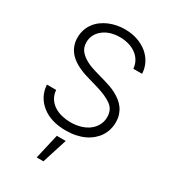

<svg xmlns="http://www.w3.org/2000/svg" viewBox="-233 -856 1095 1227"><g transform="rotate(30 314.5 -242.5)"><path d="M131.7 -181.8Q134.6 -146 151.3 -120.6Q168 -95.2 193.4 -79.2Q218.8 -63.2 250.2 -55.8Q281.6 -48.3 313.6 -48.3Q354 -48.3 388.5 -58.8Q422.9 -69.2 448 -88.4Q473 -107.6 487.2 -134.6Q501.4 -161.6 501.4 -194.2Q501.4 -250.4 459.5 -279.5Q438.2 -294.4 411 -306.3Q383.9 -318.2 349.4 -328.5L262.4 -354Q219.8 -366.5 186.3 -384.1Q152.7 -401.6 129.6 -424.5Q106.5 -447.4 94.5 -476.2Q82.4 -505 82.4 -539.8Q82.4 -572.1 91.6 -599.3Q100.9 -626.4 117.4 -648.4Q133.9 -670.5 156.4 -687.1Q179 -703.8 205.4 -715Q231.9 -726.2 261 -731.9Q290.1 -737.6 320 -737.6Q370.7 -737.6 413.2 -723Q455.6 -708.5 486.7 -682.9Q517.8 -657.3 535.9 -622.2Q554 -587 555.8 -545.5H491.5Q488.3 -579.5 472.5 -604.6Q456.7 -629.6 432.9 -645.8Q409.1 -661.9 379.3 -669.9Q349.4 -677.9 318.2 -677.9Q242.2 -677.9 194.6 -639.6Q146.7 -601.2 146.7 -542.6Q146.7 -503.6 168.3 -478.7Q179 -465.9 193 -455.4Q207 -445 223 -436.6Q239 -428.3 256.6 -421.7Q274.1 -415.1 291.5 -410.2L368.3 -388.1Q391.3 -381.7 415 -373.2Q438.6 -364.7 460.4 -353Q482.2 -341.3 501.6 -326.2Q521 -311.1 535.2 -291.5Q549.4 -272 557.5 -247.7Q565.7 -223.4 565.7 -193.2Q565.7 -134.6 535.5 -88.4Q520.6 -65.7 498.8 -47.1Q476.9 -28.4 448.9 -15.1Q420.8 -1.8 386.9 5.3Q353 12.4 313.6 12.4Q202.8 12.4 136 -41.5Q69.2 -95.5 63.6 -181.8ZM282 70H347.7L289.4 253.9H239.7Z"/></g></svg>

Font: Inter P Light
Style: Regular
Weight: 300
Designer: Rasmus Andersson
Foundry: rsms
Version: Version 3.018;git-588b23468